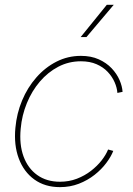

<svg xmlns="http://www.w3.org/2000/svg" viewBox="-20 -769 554 797"><path d="M229 7.8Q166.5 7.8 122.6 -23.9Q78.6 -55.7 57.9 -111.3Q37.1 -167 43.9 -238.3Q49.3 -298.3 71.8 -352.1Q94.2 -405.8 130.9 -447.5Q167.5 -489.3 214.6 -513.2Q261.7 -537.1 315.9 -537.1Q358.4 -537.1 390.1 -522.7Q421.9 -508.3 443.4 -485.6Q464.8 -462.9 476.1 -437Q487.3 -411.1 488.8 -387.7L467.3 -383.3Q465.8 -404.8 455.8 -427.7Q445.8 -450.7 427.2 -470.5Q408.7 -490.2 380.9 -502.4Q353 -514.6 315.9 -514.6Q265.1 -514.6 221.9 -491.9Q178.7 -469.2 145.5 -430.4Q112.3 -391.6 91.6 -341.1Q70.8 -290.5 65.9 -234.9Q59.6 -169.4 77.6 -119.9Q95.7 -70.3 134.5 -42.5Q173.3 -14.6 229 -14.6Q266.6 -14.6 299.1 -27.1Q331.5 -39.6 357.7 -59.8Q383.8 -80.1 401.9 -103.3Q419.9 -126.5 428.7 -148.4L450.2 -142.6Q440.9 -118.7 421.1 -92.3Q401.4 -65.9 372.6 -43.2Q343.8 -20.5 307.4 -6.3Q271 7.8 229 7.8ZM314.9 -615.2 423.3 -749H452.1L338.9 -615.2Z"/></svg>

Font: Inter 24pt Thin
Style: Italic
Weight: 250
Italic angle: -9.3988°
Version: Version 4.001;git-66647c0bb